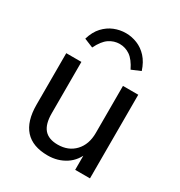

<svg xmlns="http://www.w3.org/2000/svg" viewBox="-177 -871 936 1000"><g transform="rotate(30 290.5 -371.0)"><path d="M255 7Q164 7 118.5 -43.5Q73 -94 73 -193V-503H164V-194Q164 -129 190.5 -98.5Q217 -68 272 -68Q336 -68 375 -109.5Q414 -151 414 -220V-503H506V0H417V-108L429 -113Q409 -54 362 -23.5Q315 7 255 7ZM291 -749Q326 -749 359.5 -735.5Q393 -722 419 -693.5Q445 -665 460 -619L406 -596Q382 -645 353.5 -664.5Q325 -684 291 -684Q257 -684 228 -664.5Q199 -645 175 -596L121 -618Q135 -665 161.5 -693.5Q188 -722 221.5 -735.5Q255 -749 291 -749Z"/></g></svg>

Font: Muli Medium
Style: Regular
Weight: 500
Designer: Vernon Adams
Foundry: Vernon Adams
Version: Version 2.100; ttfautohint (v1.8.1.43-b0c9)